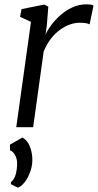

<svg xmlns="http://www.w3.org/2000/svg" viewBox="-20 -587 452 886"><path d="M190 -427Q198.5 -447 216.2 -471Q234 -495 258.8 -517Q283.5 -539 314.2 -553Q345 -567 379.5 -567Q387 -567 396.8 -566Q406.5 -565 411.5 -561L393.5 -474.5Q387 -478.5 375.5 -480.2Q364 -482 347 -482Q325.5 -482 302.2 -473.8Q279 -465.5 256.2 -449Q233.5 -432.5 214.2 -407.5Q195 -382.5 181.5 -349L133 0H55L123 -486L72.5 -509.5L79.5 -545L184.5 -566L203 -556.5L196 -468.5ZM30.5 263V253.5Q46.5 240.5 52.8 216.8Q59 193 59 167Q59 146.5 49.8 129.2Q40.5 112 26 106.5V80.5L83.5 47.5Q106.5 61.5 116.8 86.2Q127 111 129 140Q131 172.5 120.5 202.8Q110 233 93.8 253.8Q77.5 274.5 62.5 279Z"/></svg>

Font: Merriweather 7pt Light
Style: Italic
Weight: 300
Italic angle: -7.8°
Designer: Eben Sorkin
Foundry: Eben Sorkin
Version: Version 2.200;gftools[0.9.31]